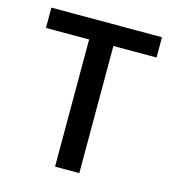

<svg xmlns="http://www.w3.org/2000/svg" viewBox="-97 -714 720 795"><g transform="rotate(15 262.5 -316.0)"><path d="M211 0V-545H26V-632H500V-545H315V0Z"/></g></svg>

Font: Narnoor Medium
Style: Regular
Weight: 500
Designer: S. Sridhar Murthy
Foundry: SIL International
Version: Version 3.000